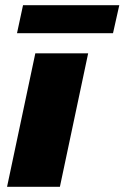

<svg xmlns="http://www.w3.org/2000/svg" viewBox="-20 -714 476 734"><path d="M7 0 115 -510H317L209 0ZM45 -587 68 -694H436L412 -587Z"/></svg>

Font: Saira SemiExpanded ExtraBold
Style: Italic
Weight: 800
Width: 6
Italic angle: -12°
Designer: Hector Gatti with collaboration of the Omnibus-Type team
Foundry: Omnibus-Type
Version: Version 1.101